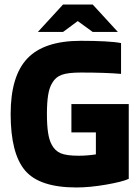

<svg xmlns="http://www.w3.org/2000/svg" viewBox="-20 -817 618 847"><path d="M27 0ZM403 -233H295V-358H548V-28Q520 -15 448 -2.5Q376 10 317 10Q154 10 90.5 -65Q27 -140 27 -314Q27 -482 101 -559.5Q175 -637 337 -637Q396 -637 442.5 -634.5Q489 -632 514 -627V-491Q481 -494 435.5 -495.5Q390 -497 337 -497Q280 -497 252.5 -487Q225 -477 211 -452Q198 -432 192.5 -398.5Q187 -365 187 -314Q187 -265 192 -232Q197 -199 208 -179Q222 -152 247.5 -141Q273 -130 327 -130Q345 -130 364.5 -131.5Q384 -133 403 -136ZM500 -676H389L323 -724L258 -676H147L258 -797H389Z"/></svg>

Font: Blinker
Style: Bold
Weight: 700
Designer: Juergen Huber
Foundry: supertype
Version: Version 1.015;PS 1.15;hotconv 1.0.88;makeotf.lib2.5.647800; 